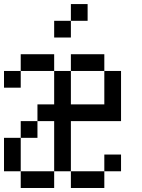

<svg xmlns="http://www.w3.org/2000/svg" viewBox="-20 -937 707 957"><path d="M0 -83.3V-250H83.3V-83.3ZM0 -500V-583.3H83.3V-500ZM166.7 -333.3V-416.7H250V-583.3H333.3V-416.7H500V-583.3H583.3V-333.3H333.3V-83.3H250V-333.3ZM166.7 -250H83.3V-333.3H166.7ZM333.3 -83.3H500V0H333.3ZM333.3 -583.3V-666.7H500V-583.3ZM333.3 -833.3V-750H250V-833.3ZM333.3 -916.7H416.7V-833.3H333.3ZM500 -83.3V-166.7H583.3V-83.3ZM83.3 -83.3H250V0H83.3ZM83.3 -583.3V-666.7H250V-583.3Z"/></svg>

Font: Galmuri11 Regular
Style: Regular
Weight: 400
Designer: Minseo Lee (Quiple)
Version: Version 2.356;hotconv 1.1.0;makeotfexe 2.6.0 DEVELOPMENT